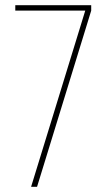

<svg xmlns="http://www.w3.org/2000/svg" viewBox="-20 -721 411 741"><path d="M100 0 309 -680H39V-701H332V-680L123 0Z"/></svg>

Font: Bebas Neue Light
Style: Regular
Weight: 300
Designer: Ryoichi Tsunekawa
Foundry: Ryoichi Tsunekawa
Version: Version 001.003; ttfautohint (v1.5.65-e2d9)